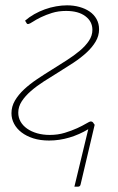

<svg xmlns="http://www.w3.org/2000/svg" viewBox="-20 -521 444 720"><path d="M231.5 -501Q256 -501 277.8 -495Q299.5 -489 316 -477.8Q332.5 -466.5 342 -449.5Q351.5 -432.5 351.5 -411Q351.5 -386.5 338.5 -364.8Q325.5 -343 304.2 -323.5Q283 -304 255.8 -286Q228.5 -268 200 -250.5Q171.5 -233 144.2 -215.5Q117 -198 95.8 -179.5Q74.5 -161 61.5 -141Q48.5 -121 48.5 -98.5Q48.5 -80 57.2 -64.8Q66 -49.5 81.8 -38.5Q97.5 -27.5 119.2 -21.2Q141 -15 166.5 -15Q197 -15 223 -23Q249 -31 269.2 -40.2Q289.5 -49.5 302.8 -57.5Q316 -65.5 320.5 -65.5Q327.5 -65.5 331 -58.5L335 -53L282.5 169.5Q281 179 272.5 179H259L311 -36.5Q278 -16.5 240.2 -5.2Q202.5 6 164 6Q131 6 105 -2.2Q79 -10.5 60.8 -24.5Q42.5 -38.5 32.8 -57Q23 -75.5 23 -96.5Q23 -121.5 36 -143.8Q49 -166 70.5 -186Q92 -206 119.2 -224.2Q146.5 -242.5 174.8 -260Q203 -277.5 230.2 -295Q257.5 -312.5 279 -330.5Q300.5 -348.5 313.5 -368Q326.5 -387.5 326.5 -409Q326.5 -440.5 300.2 -460.2Q274 -480 228 -480Q199 -480 175 -472.5Q151 -465 132.8 -456Q114.5 -447 102.8 -439.2Q91 -431.5 86.5 -431Q85 -430.5 82.8 -431.2Q80.5 -432 79.5 -434.5L74 -443.5Q89.5 -457 108.5 -467.8Q127.5 -478.5 148.2 -486Q169 -493.5 190.2 -497.2Q211.5 -501 231.5 -501Z"/></svg>

Font: Lato ExtraLight
Style: Italic
Weight: 275
Italic angle: -7°
Designer: Lukasz Dziedzic with Adam Twardoch and Botio Nikoltchev
Foundry: tyPoland Lukasz Dziedzic
Version: Version 2.015; 2015-08-06; http://www.latofonts.com/